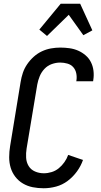

<svg xmlns="http://www.w3.org/2000/svg" viewBox="-20 -997 540 1025"><path d="M213 8Q183 8 155 2.5Q127 -3 103 -17Q79 -31 62 -53Q45 -75 37 -101.5Q29 -128 29 -157.5Q29 -187 34 -217L90 -559Q94 -584 102 -608Q110 -632 125 -654Q140 -676 160 -694Q180 -712 203.5 -723Q227 -734 252 -738.5Q277 -743 302 -743Q327 -743 351.5 -739.5Q376 -736 397.5 -726.5Q419 -717 437 -701.5Q455 -686 465.5 -665Q476 -644 479 -619.5Q482 -595 478 -570L477 -563H387L388 -567Q391 -587 387 -606Q383 -625 371 -638.5Q359 -652 340 -657.5Q321 -663 301 -663Q279 -663 256.5 -655Q234 -647 217.5 -629.5Q201 -612 192 -590Q183 -568 179 -546L122 -204Q118 -179 119.5 -154.5Q121 -130 133 -110.5Q145 -91 167 -81.5Q189 -72 214 -72Q235 -72 256 -78.5Q277 -85 294 -99Q311 -113 324 -131.5Q337 -150 344 -170L423 -143Q412 -111 391 -82Q370 -53 341.5 -31.5Q313 -10 279.5 -1Q246 8 213 8ZM231 -805 190 -839 304 -977H408L473 -835L425 -809L347 -918Z"/></svg>

Font: Iosevka SS18 Medium
Style: Italic
Weight: 500
Italic angle: -9°
Monospace: yes
Designer: Belleve Invis
Foundry: Belleve Invis
Version: Version 25.1.1; ttfautohint (v1.8.4)